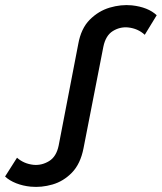

<svg xmlns="http://www.w3.org/2000/svg" viewBox="-48 -729 637 756"><path d="M73 6Q42 3 15.5 -7.5Q-11 -18 -28 -34L19 -108Q46 -84 84 -80Q116 -77 145 -94.5Q174 -112 183 -156L260 -555Q271 -617 305.5 -651.5Q340 -686 384 -699Q428 -712 471 -708Q535 -701 569 -669L522 -592Q495 -617 456 -621Q424 -624 396 -606.5Q368 -589 359 -545L281 -146Q269 -84 235.5 -49.5Q202 -15 158.5 -2.5Q115 10 73 6Z"/></svg>

Font: Montserrat Medium
Style: Italic
Weight: 500
Italic angle: -11.3°
Designer: Julieta Ulanovsky
Foundry: Julieta Ulanovsky
Version: Version 9.000; ttfautohint (v1.8.4.7-5d5b)